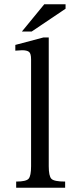

<svg xmlns="http://www.w3.org/2000/svg" viewBox="-20 -882 328 902"><path d="M286 -29V0H56V-29Q103 -29 114.5 -42.5Q126 -56 126 -101V-603Q126 -631 116 -638.5Q106 -646 84 -646Q52 -644 52 -644V-671L184 -706H209V-101Q209 -55 221.5 -42Q234 -29 286 -29ZM83 -734 188 -862H288V-841L129 -734Z"/></svg>

Font: myMathFont
Style: Regular
Weight: 400
Designer: Ross Mills, John Hudson & Paul Hanslow, Tiro Typeworks Ltd; with prior portions MicroPress Inc., and Coen Hoffman. Math 
Foundry: Tiro Typeworks Ltd
Version: Version 2.13 b171